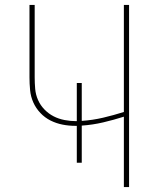

<svg xmlns="http://www.w3.org/2000/svg" viewBox="-20 -755 640 775"><path d="M480 0V-284Q439 -271 396.5 -261Q354 -251 310 -248V-98H290V-247Q288 -247 287 -247Q286 -247 284 -247Q258 -247 232.5 -252Q207 -257 184 -268.5Q161 -280 143 -299Q125 -318 114.5 -341.5Q104 -365 101.5 -391Q99 -417 99 -443V-735H120V-443Q120 -420 122 -396.5Q124 -373 133.5 -351.5Q143 -330 159.5 -313Q176 -296 196.5 -285.5Q217 -275 240.5 -270.5Q264 -266 287 -266Q288 -266 288.5 -266Q289 -266 290 -266V-420H310V-267Q354 -270 396.5 -280Q439 -290 480 -303V-735H501V0Z"/></svg>

Font: Iosevka Curly Thin Extended
Style: Regular
Weight: 100
Width: 7
Monospace: yes
Designer: Belleve Invis
Foundry: Belleve Invis
Version: Version 11.1.0; ttfautohint (v1.8.3)